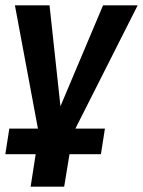

<svg xmlns="http://www.w3.org/2000/svg" viewBox="-21 -521 537 721"><path d="M94 180 113 58H-1L14 -38H156L125 -19L35 -501H165L206 -122L366 -501H496L252 -18L230 -38H373L358 58H240L220 180Z"/></svg>

Font: Nunito Sans 7pt Condensed
Style: Bold Italic
Weight: 700
Width: 3
Italic angle: -9°
Designer: Vernon Adams
Foundry: Vernon Adams
Version: Version 3.101;gftools[0.9.27]